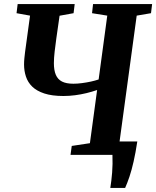

<svg xmlns="http://www.w3.org/2000/svg" viewBox="-20 -763 770 946"><path d="M523.5 163Q526 146.5 528.5 127.2Q531 108 532.5 87.2Q534 66.5 534.5 44.5Q535 22.5 534 0L494 -66H656.5Q648 -9.5 638.2 33.2Q628.5 76 617.8 107.8Q607 139.5 596.5 163ZM327.5 0 333.5 -44 423 -57.5 458.5 -319.5Q434 -311 406.2 -304.2Q378.5 -297.5 350 -293.8Q321.5 -290 292.5 -290Q236 -290 198.2 -302.5Q160.5 -315 138.8 -336.2Q117 -357.5 107.8 -385.8Q98.5 -414 98.5 -445Q98.5 -460.5 100.2 -477Q102 -493.5 103.5 -506.5L128 -686L61.5 -698L67 -743H348L342.5 -698L273.5 -685.5L257.5 -573.5Q253 -540.5 249.2 -508.5Q245.5 -476.5 245.5 -451.5Q245.5 -417 255 -394.5Q264.5 -372 285.5 -361.2Q306.5 -350.5 341.5 -350.5Q361 -350.5 384 -353.5Q407 -356.5 428.5 -361.2Q450 -366 466 -371.5L508.5 -686L433.5 -698L438.5 -743H729.5L724 -698L653.5 -686L568 -57.5L640.5 -43.5L635.5 0Z"/></svg>

Font: Merriweather 36pt
Style: Bold Italic
Weight: 700
Italic angle: -7.8°
Version: Version 2.101